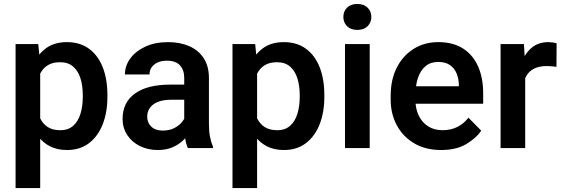

<svg xmlns="http://www.w3.org/2000/svg" viewBox="-20 -752 2859 975"><path d="M320.3 9.8Q270.5 9.8 233.9 -9Q197.3 -27.8 172.1 -62Q147 -96.2 131.8 -142.3Q116.7 -188.5 109.9 -243.2V-277.3Q118.7 -354.5 143.1 -413.1Q167.5 -471.7 210.7 -504.9Q253.9 -538.1 319.3 -538.1Q386.2 -538.1 432.1 -504.4Q478 -470.7 501.7 -410.4Q525.4 -350.1 525.4 -269.5V-259.3Q525.4 -182.1 501.7 -121.3Q478 -60.5 432.4 -25.4Q386.7 9.8 320.3 9.8ZM59.1 203.1V-528.3H174.3L184.1 -426.8V203.1ZM286.1 -90.8Q327.1 -90.8 352.3 -113.8Q377.4 -136.7 388.9 -175Q400.4 -213.4 400.4 -259.3V-269.5Q400.4 -316.4 388.7 -354Q377 -391.6 351.6 -413.8Q326.2 -436 285.2 -436Q254.9 -436 233.4 -426.3Q211.9 -416.5 197.5 -398.7Q183.1 -380.9 175 -356.2Q167 -331.5 164.1 -301.8V-218.8Q169.4 -183.1 182.6 -154.1Q195.8 -125 220.9 -107.9Q246.1 -90.8 286.1 -90.8Z M915.5 -356.4Q915.5 -396.5 893.8 -420.2Q872.1 -443.8 827.1 -443.8Q800.3 -443.8 780.5 -434.8Q760.7 -425.8 750 -410.2Q739.3 -394.5 739.3 -374H614.3Q614.3 -417.5 641.4 -454.8Q668.5 -492.2 717.8 -515.1Q767.1 -538.1 834 -538.1Q894 -538.1 940.7 -517.8Q987.3 -497.6 1014.2 -457Q1041 -416.5 1041 -355.5V-124Q1041 -85.4 1046.4 -57.4Q1051.8 -29.3 1061.5 -8.3V0H934.1Q924.8 -19.5 920.2 -50.3Q915.5 -81.1 915.5 -110.8ZM933.6 -245.6H852.5Q790 -245.6 758.8 -221.9Q727.5 -198.2 727.5 -159.2Q727.5 -128.9 748.3 -108.9Q769 -88.9 806.6 -88.9Q841.8 -88.9 867.7 -103Q893.6 -117.2 908.2 -137.5Q922.9 -157.7 923.3 -175.8L961.9 -120.1Q955.6 -100.6 941.9 -78.1Q928.2 -55.7 906 -35.6Q883.8 -15.6 853 -2.9Q822.3 9.8 781.7 9.8Q730.5 9.8 689.7 -10.7Q648.9 -31.2 625.7 -67.1Q602.5 -103 602.5 -147.9Q602.5 -231.9 665.3 -277.1Q728 -322.3 844.7 -322.3H933.6Z M1421.9 9.8Q1372.1 9.8 1335.4 -9Q1298.8 -27.8 1273.7 -62Q1248.5 -96.2 1233.4 -142.3Q1218.3 -188.5 1211.4 -243.2V-277.3Q1220.2 -354.5 1244.6 -413.1Q1269 -471.7 1312.3 -504.9Q1355.5 -538.1 1420.9 -538.1Q1487.8 -538.1 1533.7 -504.4Q1579.6 -470.7 1603.3 -410.4Q1627 -350.1 1627 -269.5V-259.3Q1627 -182.1 1603.3 -121.3Q1579.6 -60.5 1533.9 -25.4Q1488.3 9.8 1421.9 9.8ZM1160.6 203.1V-528.3H1275.9L1285.6 -426.8V203.1ZM1387.7 -90.8Q1428.7 -90.8 1453.9 -113.8Q1479 -136.7 1490.5 -175Q1502 -213.4 1502 -259.3V-269.5Q1502 -316.4 1490.2 -354Q1478.5 -391.6 1453.1 -413.8Q1427.7 -436 1386.7 -436Q1356.4 -436 1335 -426.3Q1313.5 -416.5 1299.1 -398.7Q1284.7 -380.9 1276.6 -356.2Q1268.6 -331.5 1265.6 -301.8V-218.8Q1271 -183.1 1284.2 -154.1Q1297.4 -125 1322.5 -107.9Q1347.7 -90.8 1387.7 -90.8Z M1794.4 -731.9Q1827.6 -731.9 1846.7 -713.1Q1865.7 -694.3 1865.7 -666Q1865.7 -637.7 1846.7 -618.9Q1827.6 -600.1 1794.4 -600.1Q1761.2 -600.1 1742.4 -618.9Q1723.6 -637.7 1723.6 -666Q1723.6 -694.3 1742.4 -713.1Q1761.2 -731.9 1794.4 -731.9ZM1857.4 0H1731.9V-528.3H1857.4Z M2220.2 9.8Q2140.6 9.8 2083.3 -24.2Q2025.9 -58.1 1994.9 -116.2Q1963.9 -174.3 1963.9 -245.6V-265.6Q1963.9 -347.7 1995.1 -408.9Q2026.4 -470.2 2081.1 -504.2Q2135.7 -538.1 2205.6 -538.1Q2281.7 -538.1 2332.3 -505.1Q2382.8 -472.2 2408.2 -413.8Q2433.6 -355.5 2433.6 -278.8V-225.1H2022.9V-314H2310.1V-323.7Q2309.1 -354 2298.3 -379.9Q2287.6 -405.8 2264.9 -421.6Q2242.2 -437.5 2205.1 -437.5Q2166.5 -437.5 2140.9 -416Q2115.2 -394.5 2102.3 -356Q2089.4 -317.4 2089.4 -265.6V-245.6Q2089.4 -201.7 2105.7 -166.5Q2122.1 -131.3 2153.1 -111.1Q2184.1 -90.8 2227.5 -90.8Q2269 -90.8 2302 -107.2Q2335 -123.5 2358.9 -154.3L2423.8 -88.4Q2398.9 -51.3 2348.4 -20.8Q2297.9 9.8 2220.2 9.8Z M2647 0H2522V-528.3H2640.6L2647 -421.9ZM2805.7 -412.6Q2794.4 -414.6 2781.5 -415.5Q2768.6 -416.5 2756.3 -416.5Q2716.8 -416.5 2690.4 -402.6Q2664.1 -388.7 2650.6 -362.5Q2637.2 -336.4 2634.8 -300.3L2606.9 -302.2Q2606.9 -369.1 2624.5 -422.6Q2642.1 -476.1 2677 -507.1Q2711.9 -538.1 2764.2 -538.1Q2774.4 -538.1 2787.1 -536.4Q2799.8 -534.7 2806.6 -531.7Z"/></svg>

Font: Heebo SemiBold
Style: Regular
Weight: 600
Designer: Oded Ezer
Foundry: Ezer Type House
Version: Version 3.100